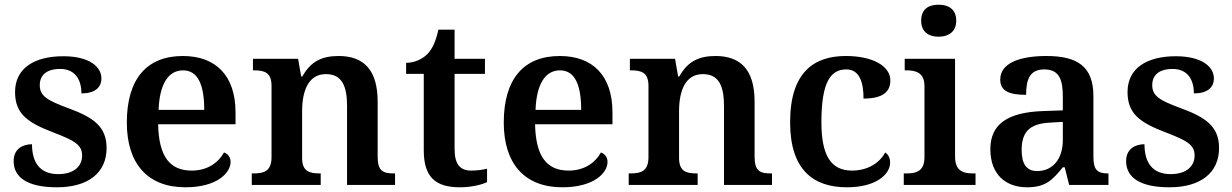

<svg xmlns="http://www.w3.org/2000/svg" viewBox="-20 -786 5237 816"><path d="M222 10C354 10 433 -51 433 -157C433 -248 377 -287 271 -326C181 -359 149 -378 149 -424C149 -466 177 -493 236 -493C293 -493 326 -455 326 -389C382 -389 411 -413 411 -453C411 -502 360 -547 249 -547C126 -547 44 -496 44 -395C44 -302 97 -265 207 -223C298 -188 329 -170 329 -125C329 -80 295 -46 227 -46C150 -46 116 -95 116 -173C80 -173 38 -156 38 -101C38 -32 97 10 222 10Z M768 10C902 10 960 -51 960 -98C960 -119 947 -133 932 -138C909 -96 863 -61 795 -61C702 -61 655 -120 652 -258H981V-308C981 -466 896 -548 757 -548C605 -548 519 -452 519 -265C519 -91 607 10 768 10ZM848 -319H654C658 -428 695 -487 758 -487C823 -487 848 -422 848 -319Z M1050 0H1343V-49H1338C1294 -49 1264 -58 1264 -115V-313C1264 -397 1289 -471 1365 -471C1433 -471 1455 -421 1455 -335V0H1659V-49H1654C1609 -49 1585 -58 1585 -120V-354C1585 -490 1525 -548 1419 -548C1347 -548 1300 -524 1265 -461H1260L1247 -536H1055V-487H1060C1104 -487 1134 -478 1134 -421V-119C1134 -58 1102 -49 1057 -49H1050Z M1935 10C1985 10 2030 -2 2050 -12V-69C2029 -64 2007 -61 1982 -61C1935 -61 1912 -89 1912 -152V-472H2041V-536H1912V-660H1843C1833 -612 1818 -579 1797 -557C1776 -535 1742 -519 1706 -519V-472H1781V-147C1781 -31 1833 10 1935 10Z M2370 10C2504 10 2562 -51 2562 -98C2562 -119 2549 -133 2534 -138C2511 -96 2465 -61 2397 -61C2304 -61 2257 -120 2254 -258H2583V-308C2583 -466 2498 -548 2359 -548C2207 -548 2121 -452 2121 -265C2121 -91 2209 10 2370 10ZM2450 -319H2256C2260 -428 2297 -487 2360 -487C2425 -487 2450 -422 2450 -319Z M2652 0H2945V-49H2940C2896 -49 2866 -58 2866 -115V-313C2866 -397 2891 -471 2967 -471C3035 -471 3057 -421 3057 -335V0H3261V-49H3256C3211 -49 3187 -58 3187 -120V-354C3187 -490 3127 -548 3021 -548C2949 -548 2902 -524 2867 -461H2862L2849 -536H2657V-487H2662C2706 -487 2736 -478 2736 -421V-119C2736 -58 2704 -49 2659 -49H2652Z M3579 10C3705 10 3763 -46 3763 -95C3763 -113 3756 -129 3742 -138C3719 -94 3668 -61 3601 -61C3509 -61 3471 -129 3471 -267C3471 -441 3512 -491 3577 -491C3634 -491 3650 -434 3650 -367C3737 -367 3764 -400 3764 -444C3764 -507 3686 -548 3575 -548C3441 -548 3338 -481 3338 -266C3338 -64 3437 10 3579 10Z M3969 -630C4010 -630 4044 -650 4044 -698C4044 -748 4010 -766 3969 -766C3927 -766 3895 -748 3895 -698C3895 -650 3927 -630 3969 -630ZM3821 0H4126V-49H4114C4072 -49 4039 -61 4039 -120V-536H3825V-487H3834C3875 -487 3909 -475 3909 -420V-118C3909 -60 3876 -49 3834 -49H3821Z M4345 10C4424 10 4453 -21 4497 -75H4505L4524 0H4691V-49H4688C4643 -49 4627 -65 4627 -120V-377C4627 -503 4560 -548 4427 -548C4319 -548 4231 -520 4231 -448C4231 -400 4267 -383 4341 -383C4341 -449 4357 -491 4418 -491C4483 -491 4497 -446 4497 -374V-317L4414 -314C4263 -309 4189 -259 4189 -152C4189 -42 4257 10 4345 10ZM4388 -59C4343 -59 4322 -89 4322 -148C4322 -222 4352 -261 4445 -265L4497 -268V-191C4497 -110 4454 -59 4388 -59Z M4950 10C5082 10 5161 -51 5161 -157C5161 -248 5105 -287 4999 -326C4909 -359 4877 -378 4877 -424C4877 -466 4905 -493 4964 -493C5021 -493 5054 -455 5054 -389C5110 -389 5139 -413 5139 -453C5139 -502 5088 -547 4977 -547C4854 -547 4772 -496 4772 -395C4772 -302 4825 -265 4935 -223C5026 -188 5057 -170 5057 -125C5057 -80 5023 -46 4955 -46C4878 -46 4844 -95 4844 -173C4808 -173 4766 -156 4766 -101C4766 -32 4825 10 4950 10Z"/></svg>

Font: Noto Serif Lao SemiBold
Style: Regular
Weight: 600
Designer: Monotype Design Team
Foundry: Monotype Imaging Inc.
Version: Version 2.003